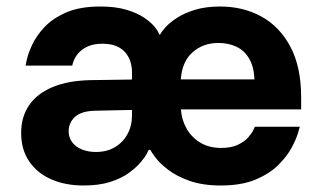

<svg xmlns="http://www.w3.org/2000/svg" viewBox="-20 -560 996 590"><path d="M236.6 10Q180.8 10 137.6 -8.9Q94.4 -27.8 69.7 -64.1Q45 -100.4 45 -151.8Q45 -200.8 69.4 -236.6Q93.8 -272.4 141.8 -292.5Q189.8 -312.6 260.4 -313.8L385.6 -315.6V-337.8Q385.6 -355 380.7 -370.5Q375.8 -386 365.2 -398.6Q354.6 -411.2 337.2 -418.4Q319.8 -425.6 295 -425.6Q270 -425.6 253.3 -418.8Q236.6 -412 226.2 -402Q215.8 -392 210.6 -382Q205.4 -372 203.7 -365.2Q202 -358.4 202 -358.4H58.4Q58.4 -358.4 62.4 -376.8Q66.4 -395.2 78.8 -422.2Q91.2 -449.2 116.2 -476.2Q141.2 -503.2 183.2 -521.6Q225.2 -540 288.6 -540Q334.8 -540 368.1 -530.1Q401.4 -520.2 422.6 -505.9Q443.8 -491.6 455.2 -477.5Q466.6 -463.4 469 -454.6H472.6Q476.2 -462.6 489 -476.7Q501.8 -490.8 524.2 -505.3Q546.6 -519.8 579.4 -529.9Q612.2 -540 656.4 -540Q727.4 -540 783.6 -509Q839.8 -478 872.6 -416Q905.4 -354 905.4 -260.8V-223.8H536Q538 -192.4 553 -165.5Q568 -138.6 595 -122Q622 -105.4 659.4 -105.4Q690.8 -105.4 711.2 -115.2Q731.6 -125 742.9 -138Q754.2 -151 758.7 -160.8Q763.2 -170.6 763.2 -170.6H901.2Q901.2 -170.6 896 -152.2Q890.8 -133.8 876.8 -107.3Q862.8 -80.8 836.1 -53.8Q809.4 -26.8 765.9 -8.4Q722.4 10 658.6 10Q603 10 562.8 -4.2Q522.6 -18.4 497 -38.1Q471.4 -57.8 458.1 -75.4Q444.8 -93 442 -99.4H437Q437 -99.4 431.4 -88.4Q425.8 -77.4 412.2 -61.3Q398.6 -45.2 375.9 -28.6Q353.2 -12 318.9 -1Q284.6 10 236.6 10ZM274.6 -93Q308.4 -93 333.2 -107.8Q358 -122.6 371.8 -148Q385.6 -173.4 385.6 -205.6V-222.2L273.6 -219.8Q231.2 -219.2 211.1 -201.3Q191 -183.4 191 -156.6Q191 -136.6 202.3 -122.2Q213.6 -107.8 232.6 -100.4Q251.6 -93 274.6 -93ZM535.6 -316H762Q760.2 -355.4 745.4 -380.3Q730.6 -405.2 706.1 -416.6Q681.6 -428 650.8 -428Q604.2 -428 571.8 -399.4Q539.4 -370.8 535.6 -316Z"/></svg>

Font: Be Vietnam Pro Variable Thin
Style: Regular
Weight: 100
Designer: Lam Bao, Tony Le, Vietanh Nguyen
Foundry: Yellow Type Foundry
Version: Version 1.002